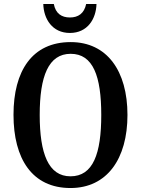

<svg xmlns="http://www.w3.org/2000/svg" viewBox="-20 -937 710 967"><path d="M332 -771C421 -771 464 -842 466 -917H414C404 -869 374 -849 332 -849C290 -849 260 -869 251 -917H198C200 -842 243 -771 332 -771ZM335 10C519 10 622 -137 622 -358C622 -580 519 -725 336 -725C142 -725 48 -580 48 -359C48 -137 142 10 335 10ZM335 -49C224 -49 180 -163 180 -358C180 -553 224 -666 336 -666C449 -666 490 -553 490 -358C490 -163 449 -49 335 -49Z"/></svg>

Font: Noto Serif Condensed Semi
Style: Regular
Weight: 600
Width: 3
Designer: Monotype Design Team
Foundry: Monotype Imaging Inc.
Version: Version 1.002